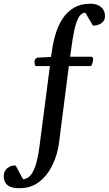

<svg xmlns="http://www.w3.org/2000/svg" viewBox="-144 -788 580 1024"><path d="M-40 215.8Q-73.7 215.8 -91.8 207Q-109.9 198.2 -116.9 183.6Q-124 168.9 -124 152.8Q-124 123.5 -105 109.1Q-85.9 94.7 -70.8 94.7Q-68.4 94.7 -65.2 94.7Q-62 94.7 -60.1 95.7L-21 168Q-2.9 167 13.7 152.3Q30.3 137.7 43.9 99.6Q57.6 61.5 66.9 -9.8L122.1 -435.5H48.8Q43 -436 41.5 -444.8Q40 -453.6 40 -459.5Q40.5 -468.8 45.2 -473.6Q49.8 -478.5 54.7 -480.5L127.9 -484.4L134.3 -524.9Q141.1 -570.8 155 -614.3Q168.9 -657.7 192.6 -692.4Q216.3 -727.1 252 -747.6Q287.6 -768.1 336.9 -768.1Q363.8 -768.1 381.1 -759.3Q398.4 -750.5 407.2 -735.6Q416 -720.7 416 -702.1Q416 -683.1 405.3 -671.9Q394.5 -660.6 380.6 -656Q366.7 -651.4 356.9 -651.4Q351.6 -651.4 351.1 -652.8L311 -720.2Q296.4 -720.2 283.7 -706.8Q271 -693.4 259.5 -654.8Q248 -616.2 237.8 -540.5L230 -485.4H342.8Q352.5 -484.4 352.5 -473.1Q352.5 -464.4 349.1 -451.2Q345.7 -438 339.8 -435.5H223.1L170.9 -27.3Q163.1 34.7 136.7 90.3Q110.4 146 66.2 180.9Q22 215.8 -40 215.8Z"/></svg>

Font: Gelasio Medium
Style: Italic
Weight: 500
Italic angle: -8.5°
Designer: Eben Sorkin
Foundry: Eben Sorkin
Version: Version 1.008